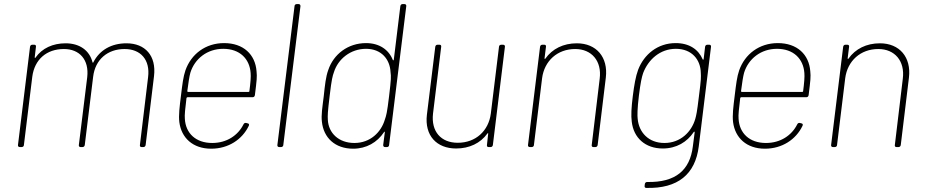

<svg xmlns="http://www.w3.org/2000/svg" viewBox="-20 -720 4530 940"><path d="M599 -508C527 -508 468 -476 437 -415C436 -412 434 -412 433 -415C418 -474 369 -508 301 -508C239 -508 186 -484 154 -438C152 -435 150 -436 150 -440L156 -491C157 -497 154 -501 148 -501H138C132 -501 128 -497 127 -491L68 -10C67 -4 71 0 77 0H86C92 0 97 -4 97 -10L138 -344C149 -429 208 -480 293 -480C369 -480 417 -428 407 -342L366 -10C365 -4 369 0 374 0H384C390 0 394 -4 395 -10L436 -344C446 -429 507 -480 590 -480C668 -480 716 -428 705 -342L665 -10C664 -4 667 0 673 0H682C688 0 692 -4 693 -10L734 -347C746 -447 691 -508 599 -508Z M1019 -20C938 -20 889 -68 885 -138C883 -156 887 -190 893 -240C894 -243 896 -244 898 -244H1217C1223 -244 1227 -248 1228 -255C1237 -327 1239 -344 1236 -371C1230 -453 1172 -509 1077 -509C986 -509 916 -455 888 -376C877 -344 873 -309 866 -252C859 -196 854 -156 858 -122C868 -45 924 8 1014 8C1098 8 1166 -37 1198 -104C1201 -110 1199 -115 1193 -116L1185 -118C1179 -119 1175 -117 1172 -111C1145 -57 1090 -20 1019 -20ZM1073 -481C1154 -481 1202 -432 1207 -363C1209 -346 1206 -311 1201 -274C1201 -271 1199 -270 1197 -270H901C899 -270 897 -271 897 -274C902 -313 907 -346 912 -364C933 -432 994 -481 1073 -481Z M1347 0H1356C1362 0 1367 -4 1367 -10L1451 -690C1451 -696 1448 -700 1442 -700H1433C1427 -700 1422 -696 1422 -690L1338 -10C1337 -4 1341 0 1347 0Z M1940 -690 1908 -428C1907 -424 1904 -423 1903 -427C1883 -477 1837 -509 1772 -509C1684 -509 1613 -455 1587 -377C1575 -344 1571 -305 1565 -249C1558 -193 1552 -156 1556 -124C1564 -46 1620 8 1709 8C1774 8 1827 -23 1860 -73C1862 -77 1864 -76 1864 -72L1856 -10C1856 -4 1859 0 1865 0H1875C1880 0 1885 -4 1885 -10L1969 -690C1970 -696 1966 -700 1960 -700H1951C1945 -700 1941 -696 1940 -690ZM1864 -134C1846 -73 1793 -20 1715 -20C1639 -20 1588 -68 1585 -134C1584 -156 1584 -168 1594 -251C1604 -335 1608 -347 1615 -367C1635 -431 1696 -481 1772 -481C1847 -481 1889 -430 1892 -367C1895 -345 1895 -333 1885 -250C1875 -166 1871 -154 1864 -134Z M2423 -491 2383 -164C2372 -79 2309 -21 2221 -21C2139 -21 2090 -76 2100 -164L2140 -491C2141 -497 2138 -501 2132 -501H2122C2116 -501 2112 -497 2111 -491L2070 -158C2058 -56 2118 7 2213 7C2278 7 2332 -19 2366 -66C2368 -69 2371 -69 2370 -65L2364 -10C2363 -4 2366 0 2372 0H2382C2388 0 2392 -4 2393 -10L2452 -491C2453 -497 2449 -501 2443 -501H2434C2428 -501 2423 -497 2423 -491Z M2804 -508C2738 -508 2684 -481 2650 -433C2648 -430 2646 -431 2646 -435L2653 -491C2654 -497 2651 -501 2645 -501H2635C2629 -501 2625 -497 2624 -491L2565 -10C2564 -4 2568 0 2574 0H2583C2589 0 2594 -4 2594 -10L2634 -337C2645 -422 2709 -480 2796 -480C2877 -480 2927 -421 2916 -335L2877 -10C2876 -4 2879 0 2885 0H2895C2901 0 2905 -4 2906 -10L2946 -340C2958 -440 2900 -508 2804 -508Z M3432 -491 3425 -431C3424 -427 3421 -426 3420 -430C3399 -478 3355 -509 3288 -509C3200 -509 3133 -454 3104 -378C3092 -345 3085 -304 3078 -249C3071 -193 3069 -153 3073 -124C3082 -45 3139 7 3225 7C3292 7 3344 -25 3376 -73C3378 -77 3381 -76 3381 -72L3372 -3C3358 112 3289 174 3148 171C3142 171 3138 175 3137 181L3136 190C3135 196 3138 200 3144 200C3299 204 3384 133 3401 -3L3461 -491C3462 -497 3458 -501 3453 -501H3443C3437 -501 3433 -497 3432 -491ZM3384 -138C3366 -75 3312 -20 3233 -20C3155 -20 3108 -72 3102 -138C3100 -152 3100 -187 3108 -252C3116 -316 3122 -343 3129 -363C3154 -428 3211 -481 3289 -481C3367 -481 3410 -428 3411 -363C3412 -342 3413 -334 3402 -250C3392 -166 3389 -157 3384 -138Z M3730 -20C3649 -20 3600 -68 3596 -138C3594 -156 3598 -190 3604 -240C3605 -243 3607 -244 3609 -244H3928C3934 -244 3938 -248 3939 -255C3948 -327 3950 -344 3947 -371C3941 -453 3883 -509 3788 -509C3697 -509 3627 -455 3599 -376C3588 -344 3584 -309 3577 -252C3570 -196 3565 -156 3569 -122C3579 -45 3635 8 3725 8C3809 8 3877 -37 3909 -104C3912 -110 3910 -115 3904 -116L3896 -118C3890 -119 3886 -117 3883 -111C3856 -57 3801 -20 3730 -20ZM3784 -481C3865 -481 3913 -432 3918 -363C3920 -346 3917 -311 3912 -274C3912 -271 3910 -270 3908 -270H3612C3610 -270 3608 -271 3608 -274C3613 -313 3618 -346 3623 -364C3644 -432 3705 -481 3784 -481Z M4288 -508C4222 -508 4168 -481 4134 -433C4132 -430 4130 -431 4130 -435L4137 -491C4138 -497 4135 -501 4129 -501H4119C4113 -501 4109 -497 4108 -491L4049 -10C4048 -4 4052 0 4058 0H4067C4073 0 4078 -4 4078 -10L4118 -337C4129 -422 4193 -480 4280 -480C4361 -480 4411 -421 4400 -335L4361 -10C4360 -4 4363 0 4369 0H4379C4385 0 4389 -4 4390 -10L4430 -340C4442 -440 4384 -508 4288 -508Z"/></svg>

Font: Barlow Thin
Style: Italic
Weight: 250
Italic angle: -7°
Designer: Jeremy Tribby
Foundry: Tribby Type
Version: Version 1.422;hotconv 1.0.109;makeotfexe 2.5.65596